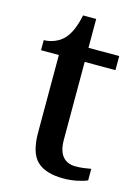

<svg xmlns="http://www.w3.org/2000/svg" viewBox="-105 -720 577 790"><g transform="rotate(15 183.5 -324.5)"><path d="M244 10Q168 10 131.5 -24.5Q95 -59 95 -146V-476H19V-519Q41 -519 64 -528Q87 -537 103 -554Q134 -586 149 -659H205V-536H336V-476H205V-146Q205 -97 224.5 -74Q244 -51 279 -51Q297 -51 313 -53Q329 -55 345 -58V-9Q331 -2 302.5 4Q274 10 244 10Z"/></g></svg>

Font: Noto Serif Lao Medium
Style: Regular
Weight: 500
Designer: Monotype Design Team
Foundry: Monotype Imaging Inc.
Version: Version 2.003; ttfautohint (v1.8.4.7-5d5b)